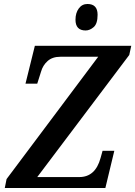

<svg xmlns="http://www.w3.org/2000/svg" viewBox="-20 -944 679 964"><path d="M4 0H509L554 -187H495L485 -151Q459 -55 378 -55H167L629 -668L639 -714H155L108 -524H167L186 -584Q195 -616 219 -637.5Q243 -659 283 -659H473L13 -45ZM410 -791Q431 -791 450.5 -808Q470 -825 470 -870Q470 -924 419 -924Q392 -924 375.5 -901.5Q359 -879 359 -845Q359 -791 410 -791Z"/></svg>

Font: Noto Serif SemiCondensed Semi
Style: Italic
Weight: 600
Width: 4
Italic angle: -12°
Designer: Monotype Design Team
Foundry: Monotype Imaging Inc.
Version: Version 1.901